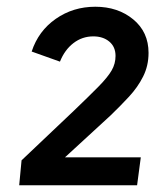

<svg xmlns="http://www.w3.org/2000/svg" viewBox="-20 -774 469 570"><path d="M37 -224 44 -298 199 -445Q246 -490 273 -517.5Q300 -545 311.5 -565Q323 -585 323 -608Q323 -635 304.5 -650.5Q286 -666 257 -666Q224 -666 198 -646Q172 -626 158 -591L74 -621Q94 -682 145.5 -718Q197 -754 263 -754Q330 -754 375.5 -716.5Q421 -679 421 -617Q421 -579 405 -547Q389 -515 363 -487Q337 -459 309 -432L173 -307H398L387 -224Z"/></svg>

Font: Plus Jakarta Sans SemiBold
Style: Italic
Weight: 600
Italic angle: -8°
Designer: Gumpita Rahayu
Foundry: Tokotype
Version: Version 2.071; ttfautohint (v1.8.4.7-5d5b);gftools[0.9.29]